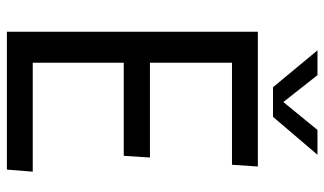

<svg xmlns="http://www.w3.org/2000/svg" viewBox="-212 -729 941 557"><g transform="rotate(90 258.5 -450.5)"><path d="M72 -728H463L458 -653H162V-415H437L432 -339H162V-75H478L472 0H72ZM233 -772 126 -901H198L276 -802L357 -901H429L319 -772Z"/></g></svg>

Font: Murecho
Style: Regular
Weight: 400
Designer: Neil Summerour
Foundry: Positype
Version: Version 1.010; ttfautohint (v1.8.3)